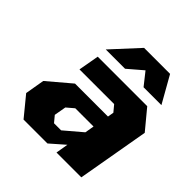

<svg xmlns="http://www.w3.org/2000/svg" viewBox="-192 -883 1034 1034"><g transform="rotate(45 325.5 -366.0)"><path d="M185 -580 325 -732H523L609 -580H473L416 -652L332 -580ZM139 0 48 -111 67 -222 198 -333H449L455 -368L425 -404H161L182 -522H559L651 -411L579 0H390L402 -71L321 0ZM269 -102H323L423 -187L432 -240H293L252 -205L240 -137Z"/></g></svg>

Font: Tomorrow
Style: Bold Italic
Weight: 700
Italic angle: -10°
Designer: Tony de Marco, Monica Rizzolli
Foundry: Just in Type
Version: Version 2.002